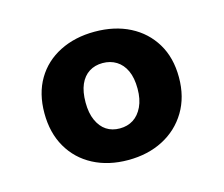

<svg xmlns="http://www.w3.org/2000/svg" viewBox="-63 -793 615 528"><g transform="rotate(-15 244.0 -529.5)"><path d="M243 -347Q187 -347 144 -369.5Q101 -392 77 -433.5Q53 -475 53 -531Q53 -587 77 -627.5Q101 -668 144.5 -690Q188 -712 244 -712Q301 -712 344 -690Q387 -668 411.5 -627.5Q436 -587 436 -531Q436 -475 411 -433.5Q386 -392 342.5 -369.5Q299 -347 243 -347ZM243 -437Q265 -437 281.5 -447.5Q298 -458 308 -479Q318 -500 318 -530Q318 -561 308.5 -581.5Q299 -602 282 -612.5Q265 -623 243 -623Q221 -623 204.5 -612.5Q188 -602 179 -581.5Q170 -561 170 -530Q170 -500 179.5 -479Q189 -458 205 -447.5Q221 -437 243 -437Z"/></g></svg>

Font: DM Sans 10pt Black
Style: Regular
Weight: 900
Version: Version 4.004;gftools[0.9.30]